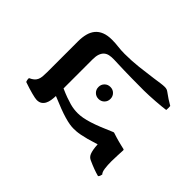

<svg xmlns="http://www.w3.org/2000/svg" viewBox="-136 -725 907 907"><g transform="rotate(-45 317.5 -271.5)"><path d="M428.2 -405.3H234.4Q223.6 -380.9 216.8 -362.1Q210 -343.3 205.8 -328.1Q201.7 -313 200.2 -300.3Q198.7 -287.6 198.7 -275.4Q198.7 -260.3 201.9 -241.9Q205.1 -223.6 212.2 -201.4Q219.2 -179.2 230 -152.1Q240.7 -125 255.4 -91.8Q255.9 -89.8 255.4 -87.9Q251.5 -76.2 248.3 -65.7Q245.1 -55.2 242.4 -45.2Q239.7 -35.2 237.3 -24.9Q234.9 -14.6 231.9 -2.4Q231.4 -0.5 230 0.2Q228.5 1 227.1 1Q213.9 0.5 192.9 -0.7Q171.9 -2 149.9 -2Q126 -2 105 0.7Q84 3.4 76.2 11.7Q70.8 10.7 65.4 8.8Q60.1 6.8 56.6 2.9Q65.4 -30.8 85 -73.7Q87.9 -80.6 93 -85.9Q98.1 -91.3 106.9 -95Q115.7 -98.6 129.2 -101.1Q142.6 -103.5 161.6 -104.5Q151.9 -134.8 146.2 -156Q140.6 -177.2 137.7 -192.6Q134.8 -208 134 -218.8Q133.3 -229.5 133.3 -238.8Q133.3 -250.5 135.7 -265.1Q138.2 -279.8 143.8 -299.3Q149.4 -318.8 159.2 -344.7Q168.9 -370.6 183.6 -405.3Q168.5 -405.8 154.5 -408Q140.6 -410.2 129.9 -415.8Q119.1 -421.4 112.5 -431.2Q106 -440.9 106 -456.5Q106 -460.9 107.7 -470.2Q109.4 -479.5 112.8 -491.9Q116.2 -504.4 120.8 -519.8Q125.5 -535.2 131.3 -551.3Q136.2 -553.7 142.1 -554.7Q147.9 -555.7 153.3 -555.2Q159.7 -541 166.7 -533Q173.8 -524.9 183.1 -520.8Q192.4 -516.6 204.6 -515.4Q216.8 -514.2 233.4 -514.2H440.4Q467.3 -514.2 489.3 -508.5Q511.2 -502.9 526.9 -490Q542.5 -477.1 550.8 -456.3Q559.1 -435.5 559.1 -405.8Q559.1 -383.3 556.4 -361.8Q553.7 -340.3 553.7 -316.9Q553.7 -271 558.8 -225.1Q564 -179.2 569.8 -137.7Q572.8 -117.2 575.2 -100.1Q577.6 -83 577.6 -73.2Q577.6 -64 575.7 -58.3Q573.7 -52.7 569.3 -46.9Q558.6 -32.7 549.6 -18.8Q540.5 -4.9 532.2 9.8Q518.6 11.2 505.4 9.8Q503.9 0.5 502.2 -17.1Q500.5 -34.7 499 -54.9Q497.6 -75.2 496.6 -95.2Q495.6 -115.2 495.6 -129.9Q495.6 -179.7 496.1 -210.4Q496.6 -241.2 497.1 -262.2Q497.6 -283.2 498.3 -298.8Q499 -314.5 499.5 -333.5Q500 -350.6 497.1 -364Q494.1 -377.4 485.8 -386.5Q477.5 -395.5 463.6 -400.4Q449.7 -405.3 428.2 -405.3ZM315.9 -253.4Q315.9 -270.5 327.4 -282Q338.9 -293.5 356 -293.5Q373 -293.5 384.5 -282Q396 -270.5 396 -253.4Q396 -236.3 384.5 -224.9Q373 -213.4 356 -213.4Q338.9 -213.4 327.4 -224.9Q315.9 -236.3 315.9 -253.4Z"/></g></svg>

Font: Federov2
Style: Regular
Weight: 400
Designer: Olexa M. Volochay | Cyreal.org
Foundry: Olexa M. Volochay | Cyreal.org
Version: Version 1.000